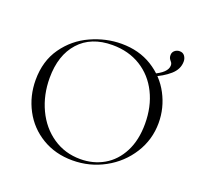

<svg xmlns="http://www.w3.org/2000/svg" viewBox="-125 -837 1015 984"><g transform="rotate(20 383.0 -345.0)"><path d="M49 -312Q49 -415 101 -488.5Q153 -562 234.5 -599Q316 -636 401 -636Q496 -636 568 -591.5Q640 -547 678.5 -474Q717 -401 717 -319Q717 -228 669 -152Q621 -76 540.5 -32Q460 12 366 12Q273 12 200.5 -31.5Q128 -75 88.5 -149.5Q49 -224 49 -312ZM653 -291Q653 -385 616.5 -458.5Q580 -532 513.5 -573Q447 -614 359 -614Q243 -614 178 -542Q113 -470 113 -346Q113 -253 149.5 -175.5Q186 -98 252 -53Q318 -8 402 -8Q473 -8 530 -41Q587 -74 620 -138Q653 -202 653 -291ZM675 -618Q675 -630 666 -639Q661 -645 658 -651Q655 -657 655 -667Q655 -683 666.5 -692.5Q678 -702 693 -702Q711 -702 720.5 -689Q730 -676 730 -659Q730 -617 694 -585.5Q658 -554 604 -532L601 -546Q675 -578 675 -618Z"/></g></svg>

Font: Cormorant SC Light
Style: Regular
Weight: 300
Designer: Christian Thalmann (Catharsis Fonts)
Foundry: Catharsis Fonts
Version: Version 4.000